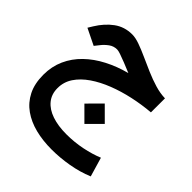

<svg xmlns="http://www.w3.org/2000/svg" viewBox="-209 -614 1106 1106"><g transform="rotate(45 343.5 -61.5)"><path d="M634.8 -332.9Q595.1 -333.8 551.8 -346.7Q508.4 -359.7 464.6 -378.6Q420.7 -397.6 379.5 -416.3Q338.3 -435.1 303 -447.6Q267.8 -460.1 241.3 -460.1Q178.4 -460.1 131.1 -425.2Q83.7 -390.3 48.8 -333.4L31.2 -304.7L130.6 -256.1L152.8 -284.1Q169.4 -305.4 191.4 -321.3Q213.4 -337.3 240.8 -337.3Q250.8 -337.3 271.3 -330.3Q291.9 -323.3 320.6 -312Q349.3 -300.6 382.6 -286.6Q309.8 -267.6 247.8 -235.4Q185.8 -203.3 139.8 -158.8Q93.8 -114.3 68.4 -57.7Q43 -1.2 43 66.4Q43 138.6 68.9 190Q94.8 241.4 141 274.1Q187.1 306.7 248.3 322.1Q309.6 337.4 380.5 337.4Q449.2 337.4 519 325.2Q588.8 313.1 650.3 287.4L615.7 169.8Q566 190.3 504.8 202.8Q443.6 215.2 378.7 215.2Q311.6 215.2 261.2 198Q210.8 180.8 183 146.8Q155.1 112.8 155.1 62.9Q155.1 13.1 182.5 -28.1Q210 -69.3 257.9 -102.2Q305.9 -135.1 367.2 -159Q428.5 -182.9 497.3 -197.9Q566.1 -212.8 634.5 -218.5ZM410.6 -66.5 327.8 16.6 410.6 99.4 493.8 16.6Z"/></g></svg>

Font: Vazirmatn
Style: Regular
Weight: 400
Designer: Saber Rastikerdar
Foundry: Saber Rastikerdar
Version: Version 33.003;September 2, 2022;FontCreator 14.0.0.2862 64-